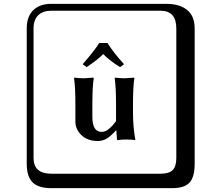

<svg xmlns="http://www.w3.org/2000/svg" viewBox="-20 -774 1140 1006"><path d="M543 -548.8Q572.8 -500.5 629.9 -437.5L608.9 -422.4Q553.2 -457 521 -490.7Q493.2 -461.9 434.1 -422.4L413.1 -437.5Q476.6 -510.3 500 -548.8ZM587.9 -90.8Q557.1 -57.6 536.6 -46.4Q516.1 -35.2 492.2 -35.2Q439 -35.2 407 -65.7Q375 -96.2 375 -137.2V-230Q375 -314.9 368.2 -363.8L369.1 -367.2Q394 -364.3 418.9 -363.8L470.2 -367.2L471.2 -363.8Q464.4 -324.7 463.9 -230V-162.1Q463.9 -83 512.2 -83Q517.1 -83 522.5 -84Q527.8 -85 533 -87.4Q538.1 -89.8 542 -92Q545.9 -94.2 551 -99.1Q556.2 -104 559.1 -106Q562 -107.9 567.6 -114.5Q573.2 -121.1 574.7 -122.6Q576.2 -124 581.5 -131.1Q586.9 -138.2 587.9 -139.2V-230Q587.9 -314.9 581.1 -363.8L582 -367.2Q606.9 -364.3 631.8 -363.8L683.1 -367.2L684.1 -363.8Q677.2 -324.7 676.8 -230V-187Q676.8 -106.9 689 -43L688 -40Q672.9 -43 640.1 -43Q615.2 -43 600.1 -40Q593.3 -40 592.8 -43L589.8 -90.8ZM249 -717.8Q204.1 -717.8 179.9 -693.8Q155.8 -669.9 155.8 -625V53.2Q155.8 136.2 249 136.2H820.8Q865.7 136.2 884.8 117.2Q903.8 98.1 903.8 53.2V-625Q903.8 -717.8 820.8 -717.8ZM1000 84Q1000 152.8 973.4 182.4Q946.8 211.9 880.9 211.9H249Q181.2 211.9 150.6 181.4Q120.1 150.9 120.1 84V-625Q120.1 -687 154.1 -720.5Q188 -753.9 249 -753.9H851.1Q920.9 -753.9 960.4 -721.9Q1000 -689.9 1000 -625Z"/></svg>

Font: Linux Biolinum Keyboard O
Style: Regular
Weight: 700
Designer: Philipp H. Poll
Foundry: Philipp H. Poll
Version: Version 0.6.1